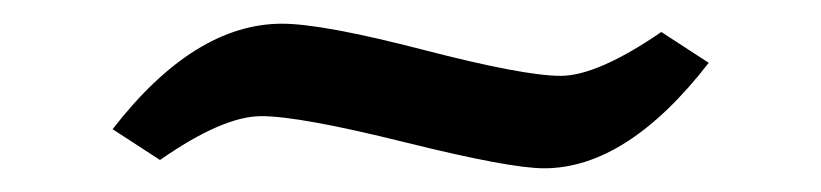

<svg xmlns="http://www.w3.org/2000/svg" viewBox="-20 -383 693 162"><path d="M115 -248 75 -274Q144 -363 218 -363Q252 -363 337 -341Q422 -319 453 -319Q484 -319 538 -356L578 -330Q509 -241 439 -241Q410 -241 321.5 -263Q233 -285 200.5 -285Q168 -285 115 -248Z"/></svg>

Font: Convergence
Style: Regular
Weight: 400
Designer: Nicolas Silva and John Vargas
Foundry: Nicolas Silva and Jonh Vargas
Version: Version 1.002